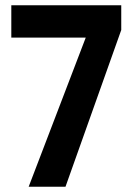

<svg xmlns="http://www.w3.org/2000/svg" viewBox="-20 -710 510 730"><path d="M89 0H229L441 -596V-690H23V-567H306Z"/></svg>

Font: Noto Sans Kannada ExtraCondensed
Style: Bold
Weight: 700
Width: 2
Designer: Jelle Bosma - Monotype Design Team
Foundry: Monotype Imaging Inc.
Version: Version 2.005